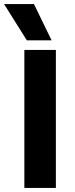

<svg xmlns="http://www.w3.org/2000/svg" viewBox="-44 -918 368 938"><path d="M208 -721H87L-24 -898H122ZM229 0H75V-674H229Z"/></svg>

Font: Hind Vadodara
Style: Bold
Weight: 700
Designer: Hitesh Malaviya
Foundry: Indian Type Foundry
Version: Version 0.702;PS 1.0;hotconv 1.0.81;makeotf.lib2.5.63406